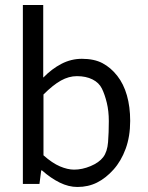

<svg xmlns="http://www.w3.org/2000/svg" viewBox="-20 -732 590 764"><path d="M71 0V-712H152V-424H153Q186 -458 224.5 -478Q263 -498 306 -498Q355 -498 388 -480.5Q421 -463 446.5 -430.5Q472 -398 485 -352.5Q498 -307 498 -251Q498 -189 480 -140Q462 -91 431.5 -57Q401 -23 366 -5.5Q331 12 288 12Q253 12 217.5 -5.5Q182 -23 147 -54H144L137 0ZM153 -114Q188 -83 218.5 -70Q249 -57 275 -57Q307 -57 340.5 -71Q374 -85 390.5 -106.5Q407 -128 410 -166.5Q413 -205 413 -250Q413 -290 405 -323Q397 -356 385.5 -379.5Q374 -403 348 -416Q322 -429 286 -429Q254 -429 222.5 -411.5Q191 -394 153 -356Z"/></svg>

Font: Codetta
Style: Regular
Weight: 400
Italic angle: -11°
Designer: Ulrich Proeller
Foundry: PROSA GmbH
Version: Version 2.00;September 29, 2018;FontCreator 11.5.0.2427 64-b